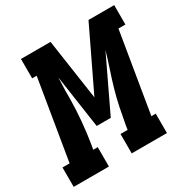

<svg xmlns="http://www.w3.org/2000/svg" viewBox="-199 -882 1007 1029"><g transform="rotate(-30 304.5 -367.5)"><path d="M-33 0V-120H11L93 -615H65V-735H248L303 -360L483 -735H642V-615H599L517 -120H544V0H326V-120H370L374 -147Q383 -198 393.5 -248.5Q404 -299 418.5 -349.5Q433 -400 450 -450Q467 -500 481 -550L324 -221H237L189 -549Q188 -528 187.5 -507Q187 -486 186 -466V-416Q185 -349 179 -281.5Q173 -214 162 -147L157 -120H185V0Z"/></g></svg>

Font: Iosevka Curly Slab HvExObl
Style: Regular
Weight: 900
Width: 7
Italic angle: -9°
Monospace: yes
Designer: Belleve Invis
Foundry: Belleve Invis
Version: Version 11.1.0; ttfautohint (v1.8.3)